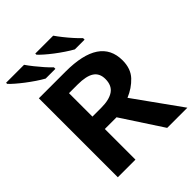

<svg xmlns="http://www.w3.org/2000/svg" viewBox="-247 -1055 1199 1199"><g transform="rotate(-45 352.0 -455.5)"><path d="M89.8 -697.3H325.7Q627.4 -697.3 627.4 -495.1Q627.4 -421.9 585.7 -377.4Q543.9 -333 483.4 -308.1L704.1 0H525.9L349.1 -270.5H245.6V0H89.8ZM321.8 -586.9H245.6V-379.9H323.2Q394.5 -379.9 431.9 -405.8Q469.2 -431.6 469.2 -488.8Q469.2 -539.1 433.6 -563Q397.9 -586.9 321.8 -586.9ZM271.5 -910.6H429.7Q444.8 -888.7 465.6 -862.5Q486.3 -836.4 508.8 -811.3Q531.2 -786.1 550.8 -767.6V-754.4H464.8Q440.9 -767.6 412.1 -786.9Q383.3 -806.2 355.2 -827.6Q327.1 -849.1 304.9 -868.7Q282.7 -888.2 271.5 -900.9ZM13.7 -910.6H172.4Q187.5 -888.7 208.3 -862.5Q229 -836.4 251.2 -811.3Q273.4 -786.1 293 -767.6V-754.4H207Q183.1 -767.6 154.5 -786.9Q126 -806.2 97.9 -827.6Q69.8 -849.1 47.4 -868.7Q24.9 -888.2 13.7 -900.9Z"/></g></svg>

Font: Lunasima
Style: Bold
Weight: 700
Designer: The DocRepair Project, Monotype Design Team
Foundry: Google
Version: Version 2.009